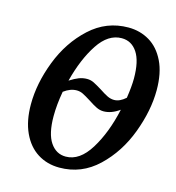

<svg xmlns="http://www.w3.org/2000/svg" viewBox="-109 -818 846 922"><g transform="rotate(15 314.0 -357.0)"><path d="M59 -248Q59 -352 102 -463.5Q145 -575 226.5 -650Q308 -725 417 -725Q475 -725 522 -697Q569 -669 597 -611.5Q625 -554 625 -469Q625 -368 583 -255.5Q541 -143 460 -66Q379 11 269 11Q208 11 160.5 -19Q113 -49 86 -107.5Q59 -166 59 -248ZM496 -397Q505 -456 505 -495Q505 -581 476.5 -624Q448 -667 399 -667Q332 -667 282.5 -592Q233 -517 204 -404Q229 -420 248.5 -427.5Q268 -435 289 -435Q307 -435 323 -427Q339 -419 365 -403Q389 -387 405.5 -379Q422 -371 439 -371Q467 -371 496 -397ZM483 -334Q443 -305 404 -305Q386 -305 368.5 -313.5Q351 -322 327 -338Q300 -355 285.5 -362Q271 -369 255 -369Q223 -369 191 -345Q179 -278 179 -221Q179 -134 208 -91Q237 -48 285 -48Q354 -48 405.5 -131.5Q457 -215 483 -334Z"/></g></svg>

Font: Noto Serif CondSemiBold
Style: Italic
Weight: 600
Width: 3
Italic angle: -12°
Designer: Monotype Design Team
Foundry: Monotype Imaging Inc.
Version: Version 1.001